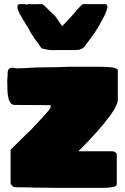

<svg xmlns="http://www.w3.org/2000/svg" viewBox="-20 -904 602 924"><path d="M479 0H321Q272 0 246.5 0Q221 0 209 -0.5Q197 -1 187 -1Q155 -1 144 -1Q133 -1 126 -2L53 -3Q46 -3 38.5 -10Q31 -17 31 -24V-183L73 -225Q90 -242 105.5 -257Q121 -272 128 -278L194 -349Q196 -352 199 -355Q202 -358 205 -362Q224 -381 224 -393Q224 -398 220 -398L50 -399Q26 -399 19 -440Q15 -457 15 -505V-518Q16 -527 16.5 -538Q17 -549 17 -558Q19 -564 19 -566L22 -571Q29 -578 40 -578Q48 -578 51 -576L62 -575Q95 -575 128 -578Q149 -579 165 -579.5Q181 -580 193 -580Q258 -580 321 -583H451Q499 -583 529 -578L545 -571Q546 -568 546.5 -566.5Q547 -565 547 -564V-425Q547 -412 540 -398Q535 -386 528.5 -375Q522 -364 514 -353Q453 -270 357 -176H520Q528 -176 535 -171Q542 -166 542 -159V-19Q542 -12 537 -8.5Q532 -5 516 -3Q504 0 479 0ZM99 -884Q102 -883 106 -882.5Q110 -882 111 -882Q114 -884 118 -884H143L146 -882L149 -884H180Q187 -884 199 -871.5Q211 -859 229 -842L240 -832Q247 -826 256 -812Q265 -798 279 -778Q293 -793 304.5 -804.5Q316 -816 326 -828Q329 -832 332 -835.5Q335 -839 340 -843Q346 -852 354 -860.5Q362 -869 370 -877Q377 -884 381 -884H485Q497 -884 497 -871V-868L496 -865Q493 -853 488 -840.5Q483 -828 475 -814Q467 -798 453 -774Q439 -750 416 -719L382 -674L364 -665L341 -663H220L184 -670L178 -674Q169 -687 163 -696Q157 -705 153 -709L129 -745L112 -776Q105 -785 101.5 -792.5Q98 -800 94 -804Q82 -824 74.5 -838.5Q67 -853 64 -865V-871Q64 -884 74 -884Z"/></svg>

Font: Sigmar
Style: Regular
Weight: 400
Designer: Vernon Adams
Foundry: Vernon Adams
Version: Version 1.000; ttfautohint (v1.8.4.7-5d5b);gftools[0.9.24]